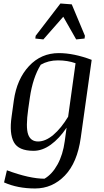

<svg xmlns="http://www.w3.org/2000/svg" viewBox="-20 -840 584 1083"><path d="M364.3 -181.6 406.2 -483.4Q360.4 -499.5 306.6 -499.5Q252.9 -499.5 210 -475.1Q165 -402.8 148.4 -289.1L139.2 -225.1Q124.5 -122.1 138.7 -82Q152.8 -42 194.8 -42Q236.8 -42 280.8 -79.1Q324.7 -116.2 364.3 -181.6ZM169.4 10.7Q84.5 10.7 58.1 -38.1Q31.7 -86.9 45.4 -182.1L58.1 -273.9Q75.2 -394 143.6 -467.3Q211.9 -540.5 312 -540.5Q396.5 -540.5 497.1 -502.4L435.5 -63Q416 77.6 345.7 150.4Q275.4 223.1 177.7 223.1Q79.6 223.1 2.9 189L19 120.6Q147 168 231 168Q274.4 142.6 304.7 87.4Q335 32.2 345.2 -43.5L355.5 -119.6Q314.5 -58.6 266.6 -23.9Q218.8 10.7 169.4 10.7ZM457 -622.6 409.7 -617.7 336.9 -745.6 224.6 -617.7 179.2 -622.6 181.2 -638.2 320.8 -820.3 384.8 -815.4 459 -638.2Z"/></svg>

Font: NoticiaText-Italic
Style: Italic
Weight: 400
Italic angle: -8°
Designer: JM Sole
Foundry: JM Sole
Version: Version 1.003